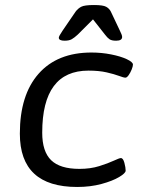

<svg xmlns="http://www.w3.org/2000/svg" viewBox="-20 -738 573 764"><path d="M287 6Q59 6 59 -206Q59 -360 133.5 -444.5Q208 -529 344 -529Q384 -529 422 -521.5Q460 -514 484.5 -502.5Q509 -491 509 -481Q509 -474 504 -461.5Q499 -449 492 -439Q485 -429 479 -429Q472 -429 453.5 -436Q435 -443 404.5 -450Q374 -457 332 -457Q148 -457 148 -210Q148 -135 183.5 -100.5Q219 -66 296 -66Q340 -66 375 -77Q410 -88 432.5 -98.5Q455 -109 461 -109Q470 -109 475 -90Q480 -71 480 -59Q480 -49 454 -33.5Q428 -18 384 -6Q340 6 287 6ZM237 -576Q214 -576 214 -588Q214 -594 229 -616L281 -692Q290 -704 303 -711Q316 -718 354 -718Q390 -718 402.5 -711Q415 -704 421 -692L457 -616Q461 -608 463.5 -601.5Q466 -595 466 -591Q466 -576 442 -576Q424 -576 415.5 -582Q407 -588 398 -600L350 -661L289 -600Q276 -588 265.5 -582Q255 -576 237 -576Z"/></svg>

Font: Asap Semi Expanded Semi Expanded Regular
Style: Italic
Weight: 400
Width: 6
Italic angle: -6°
Designer: Pablo Cosgaya
Foundry: Omnibus-Type
Version: Version 3.001; ttfautohint (v1.8.4.7-5d5b)